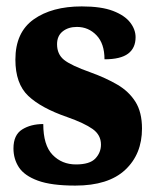

<svg xmlns="http://www.w3.org/2000/svg" viewBox="-20 -569 484 599"><path d="M215 10Q140 10 98 -5.5Q56 -21 39 -47Q22 -73 22 -106Q22 -148 49 -165Q76 -182 115 -182Q115 -116 144 -86Q173 -56 217 -56Q260 -56 277.5 -74.5Q295 -93 295 -118Q295 -148 269 -166.5Q243 -185 189 -204Q108 -232 68 -270Q28 -308 28 -383Q28 -468 85 -508.5Q142 -549 235 -549Q296 -549 332.5 -535Q369 -521 386 -499Q403 -477 403 -453Q403 -419 379.5 -401.5Q356 -384 306 -384Q306 -433 281 -459Q256 -485 220 -485Q193 -485 175.5 -471Q158 -457 158 -431Q158 -400 179.5 -382.5Q201 -365 263 -343Q310 -326 346 -305Q382 -284 402.5 -251.5Q423 -219 423 -168Q423 -88 370.5 -39Q318 10 215 10Z"/></svg>

Font: Noto Serif Tamil Condensed Black
Style: Italic
Weight: 900
Width: 3
Italic angle: -12°
Designer: Indian Type Foundry, Tom Grace, and the Monotype Design Team
Foundry: Monotype Imaging Inc.
Version: Version 2.003; ttfautohint (v1.8.4.7-5d5b)